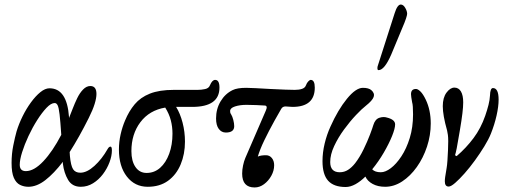

<svg xmlns="http://www.w3.org/2000/svg" viewBox="-20 -812 2234 846"><path d="M105 11Q85 11 68 2.5Q51 -6 41 -28.5Q31 -51 31 -94Q31 -134 38.5 -171Q46 -208 53 -233Q63 -266 79.5 -299.5Q96 -333 116.5 -361Q137 -389 158 -406Q179 -423 198 -423Q275 -423 284 -297Q284 -295 284 -292Q293 -313 301 -335Q309 -356 320 -379Q331 -402 346 -417.5Q361 -433 378 -433Q405 -433 405 -398Q405 -380 397 -354Q389 -328 371 -292Q350 -250 329 -212.5Q308 -175 287 -142Q287 -133 288 -125Q292 -82 302 -66.5Q312 -51 334 -51Q363 -51 396 -81Q429 -111 454 -155Q460 -166 467 -166Q473 -166 473 -149Q473 -125 462.5 -97Q452 -69 433.5 -44.5Q415 -20 390 -4.5Q365 11 336 11Q298 11 280 -19.5Q262 -50 257 -91Q257 -95 257 -99Q218 -48 180 -18.5Q142 11 105 11ZM67 -86Q67 -58 94 -58Q130 -58 171 -101.5Q212 -145 250 -218Q246 -278 242.5 -308Q239 -338 234 -348Q229 -358 221 -358Q205 -358 185 -337Q165 -316 144 -283Q123 -250 105.5 -212.5Q88 -175 77.5 -141.5Q67 -108 67 -86Z M631 11Q574 11 539 -34Q504 -79 504 -153Q504 -187 511.5 -220Q519 -253 531 -281Q548 -322 573.5 -352.5Q599 -383 640.5 -399.5Q682 -416 746 -416H851Q867 -416 883.5 -419.5Q900 -423 905 -436Q915 -460 928 -460Q947 -460 947 -426Q947 -341 827 -341H756Q774 -312 784.5 -271.5Q795 -231 795 -188Q795 -133 776 -87.5Q757 -42 720.5 -15.5Q684 11 631 11ZM559 -146Q559 -102 577 -76Q595 -50 626 -50Q660 -50 685.5 -72.5Q711 -95 725.5 -134.5Q740 -174 740 -223Q740 -254 732.5 -282.5Q725 -311 708 -338Q638 -326 598.5 -273.5Q559 -221 559 -146Z M1102 14Q1047 14 1047 -47Q1047 -64 1051 -83Q1055 -102 1061 -116L1151 -324Q1161 -346 1147 -347Q1130 -348 1109 -349Q1088 -350 1066 -350Q1037 -350 1015.5 -343Q994 -336 994 -323Q994 -320 994.5 -316.5Q995 -313 999 -307Q1004 -299 1008 -283.5Q1012 -268 1012 -256Q1012 -228 975 -228Q956 -228 944 -244Q932 -260 932 -290Q932 -332 952 -365.5Q972 -399 1005 -415Q1025 -425 1065 -425Q1081 -425 1107 -423.5Q1133 -422 1170 -420Q1208 -418 1237 -417Q1266 -416 1279 -416Q1298 -416 1311 -420.5Q1324 -425 1328 -436Q1332 -447 1338.5 -453.5Q1345 -460 1349 -460Q1367 -460 1367 -426Q1367 -341 1269 -341Q1260 -341 1253 -342Q1246 -343 1238 -343Q1225 -343 1219 -332L1190 -281Q1164 -234 1144.5 -193.5Q1125 -153 1116 -122Q1128 -128 1152 -128Q1168 -128 1178 -115.5Q1188 -103 1188 -84Q1188 -60 1175.5 -37.5Q1163 -15 1143.5 -0.5Q1124 14 1102 14Z M1503 12Q1451 12 1426 -15.5Q1401 -43 1401 -102Q1401 -140 1410.5 -179.5Q1420 -219 1436 -254Q1469 -328 1508.5 -376.5Q1548 -425 1579 -425Q1604 -425 1616 -415Q1632 -401 1626.5 -385Q1621 -369 1592 -346Q1575 -333 1548.5 -305Q1522 -277 1496 -241.5Q1470 -206 1452.5 -168.5Q1435 -131 1435 -98Q1435 -53 1477 -53Q1497 -53 1513.5 -63.5Q1530 -74 1545 -93Q1565 -119 1582 -154Q1599 -189 1610.5 -219.5Q1622 -250 1625 -261Q1633 -287 1651.5 -293Q1670 -299 1685 -294Q1721 -285 1721 -264Q1721 -246 1707.5 -212.5Q1694 -179 1671 -139.5Q1648 -100 1620 -66Q1632 -53 1658 -53Q1678 -53 1702 -71Q1726 -89 1748.5 -123Q1771 -157 1785.5 -204Q1800 -251 1800 -308Q1800 -328 1799 -341.5Q1798 -355 1796 -361Q1791 -388 1791 -397Q1791 -420 1813 -420Q1821 -420 1832.5 -409Q1844 -398 1856 -373Q1878 -327 1878 -268Q1878 -216 1861.5 -166Q1845 -116 1816.5 -76Q1788 -36 1752 -12.5Q1716 11 1677 11Q1645 11 1622 -1.5Q1599 -14 1590 -34Q1569 -13 1546.5 -0.5Q1524 12 1503 12ZM1648 -503Q1643 -503 1643 -511Q1643 -517 1644 -520L1719 -754Q1731 -792 1746 -792Q1757 -792 1765.5 -777.5Q1774 -763 1774 -751Q1774 -746 1769 -730.5Q1764 -715 1751 -685L1704 -572Q1674 -503 1648 -503Z M1957 10Q1940 10 1940 -13Q1940 -22 1941.5 -32Q1943 -42 1948 -72Q1950 -83 1951.5 -104.5Q1953 -126 1954 -150Q1955 -174 1955 -190Q1955 -207 1953.5 -217.5Q1952 -228 1950 -237Q1931 -304 1931 -344Q1931 -382 1947.5 -404Q1964 -426 1982 -426Q2001 -426 2011 -409Q2021 -392 2021 -361Q2021 -342 2017.5 -312.5Q2014 -283 2006 -236Q1997 -181 1992.5 -159Q1988 -137 1985 -128L1992 -124Q2034 -160 2066.5 -203.5Q2099 -247 2118 -302Q2127 -328 2132.5 -350Q2138 -372 2139 -391Q2140 -424 2152 -424Q2177 -424 2177 -373Q2177 -343 2168 -303Q2159 -263 2143 -223Q2133 -198 2114 -167Q2095 -136 2072.5 -105Q2050 -74 2027 -48Q2004 -22 1985.5 -6Q1967 10 1957 10Z"/></svg>

Font: Junicode Two Beta Condensed
Style: Italic
Weight: 400
Width: 3
Italic angle: -9°
Version: Version 1.053; ttfautohint (v1.8.4)